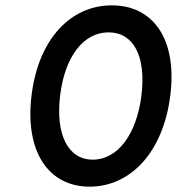

<svg xmlns="http://www.w3.org/2000/svg" viewBox="-20 -686 681 718"><path d="M315 12C469 12 591 -118 617 -330C643 -541 552 -666 398 -666C245 -666 124 -541 98 -330C72 -118 162 12 315 12ZM327 -89C234 -89 187 -183 205 -330C223 -476 293 -565 386 -565C479 -565 527 -476 509 -330C491 -183 420 -89 327 -89Z"/></svg>

Font: Falling Sky
Style: CondObl
Weight: 400
Designer: Paul D. Hunt
Foundry: Adobe Systems Incorporated
Version: Version 1.02